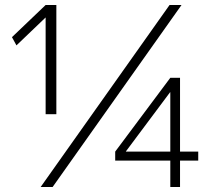

<svg xmlns="http://www.w3.org/2000/svg" viewBox="-20 -750 850 770"><path d="M163 -680 46 -568 28 -601 163 -730H206V-292H163ZM708 -730 191 0H143L660 -730ZM702 -106V0H663V-106H442V-142L663 -438H702V-142H775V-106ZM663 -142V-380H662L485 -143V-142Z"/></svg>

Font: M PLUS 1p Light
Style: Regular
Weight: 300
Version: Version 1.061